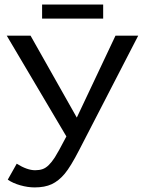

<svg xmlns="http://www.w3.org/2000/svg" viewBox="-20 -816 640 846"><path d="M132.8 9.8Q102.5 9.8 69.6 0.5Q36.6 -8.8 14.2 -24.4L53.7 -94.7Q99.6 -65.9 134.8 -65.9Q153.3 -65.9 167.5 -70.8Q181.6 -75.7 194.8 -88.6Q208 -101.6 221.9 -123Q235.8 -144.5 272.5 -214.8L9.8 -658.7H114.7L318.4 -297.9L488.8 -658.7H588.9L329.1 -155.3Q291 -81.1 264.6 -49.8Q238.3 -18.6 207.8 -4.4Q177.2 9.8 132.8 9.8ZM434.6 -733.9H165.5V-795.9H434.6Z"/></svg>

Font: Liberation Mono
Style: Regular
Weight: 400
Monospace: yes
Designer: Steve Matteson
Foundry: Ascender Corporation
Version: Version 2.1.5